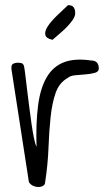

<svg xmlns="http://www.w3.org/2000/svg" viewBox="-20 -745 436 762"><path d="M25.4 -470.7V-478.5Q25.4 -488.3 32.7 -492.2Q40 -496.1 49.8 -496.1Q57.6 -496.1 64.5 -494.6Q71.3 -493.2 75.2 -483.4Q78.1 -468.8 81.1 -442.9Q84 -417 87.9 -385.7Q91.8 -354.5 96.2 -319.8Q100.6 -285.2 105 -254.4Q109.4 -223.6 114.3 -199.2Q119.1 -174.8 125 -162.1Q122.1 -255.9 130.9 -324.7Q139.6 -393.6 164.6 -437Q189.5 -480.5 232.9 -497.6Q276.4 -514.6 341.8 -504.9Q372.1 -504.9 372.1 -472.7Q372.1 -460 355.5 -455.6Q338.9 -451.2 318.4 -449.7Q297.9 -448.2 278.3 -446.3Q258.8 -444.3 250 -436.5Q214.8 -417 200.7 -376Q186.5 -335 180.7 -279.3Q174.8 -223.6 172.4 -157.7Q169.9 -91.8 159.2 -22.5Q159.2 -12.7 151.4 -7.8Q143.6 -2.9 132.3 -2.9Q121.1 -2.9 110.8 -7.8Q100.6 -12.7 94.7 -22.5ZM188.5 -586.9Q162.1 -592.8 159.7 -607.4Q157.2 -622.1 169.9 -641.1Q182.6 -660.2 205.1 -682.1Q227.5 -704.1 250 -724.6Q266.6 -724.6 272.5 -715.8Q278.3 -707 278.3 -695.3V-688.5Q276.4 -676.8 266.6 -663.1Q256.8 -649.4 243.2 -635.7Q229.5 -622.1 214.4 -609.4Q199.2 -596.7 188.5 -586.9Z"/></svg>

Font: Shadows Into Light
Style: Regular
Weight: 400
Designer: Kimberly Geswein
Foundry: Kimberly Geswein
Version: Version 001.000